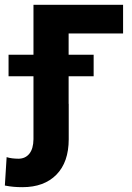

<svg xmlns="http://www.w3.org/2000/svg" viewBox="-95 -566 548 799"><path d="M417.2 -545.9V-426.8H190.6V0H44.3V-545.9ZM-59.4 -248.6V-338.1H294.7V-248.6ZM44.3 -134H191V13.5Q190.8 109 139.7 160.9Q88.6 212.9 -1.8 212.9Q-21.3 212.9 -38.1 211.4Q-55 210 -74.8 206.1L-67.4 87.9Q-56.6 91.3 -44.7 92.8Q-32.7 94.3 -18.2 94.5Q10.6 94.3 27.2 73.6Q43.8 52.9 44.3 13.5Z"/></svg>

Font: Inter Tight
Style: Regular
Weight: 400
Designer: Rasmus Andersson
Foundry: rsms
Version: Version 3.002